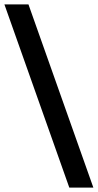

<svg xmlns="http://www.w3.org/2000/svg" viewBox="-41 -750 443 870"><path d="M273 100 -21 -730H88L382 100Z"/></svg>

Font: MuseoModerno Thin Medium
Style: Regular
Weight: 500
Version: Version 1.003